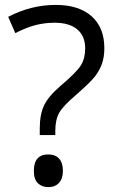

<svg xmlns="http://www.w3.org/2000/svg" viewBox="-20 -744 469 778"><path d="M141.1 -196.8V-223.1Q141.1 -280.3 158.7 -317.1Q176.3 -354 224.1 -395Q290.5 -451.2 307.9 -479.5Q325.2 -507.8 325.2 -547.9Q325.2 -597.7 293.2 -624.8Q261.2 -651.9 201.2 -651.9Q162.6 -651.9 126 -642.8Q89.4 -633.8 42 -609.9L13.2 -675.8Q105.5 -724.1 206.1 -724.1Q299.3 -724.1 351.1 -678.2Q402.8 -632.3 402.8 -548.8Q402.8 -513.2 393.3 -486.1Q383.8 -459 365.2 -434.8Q346.7 -410.6 285.2 -356.9Q235.8 -314.9 220 -287.1Q204.1 -259.3 204.1 -212.9V-196.8ZM117.2 -51.8Q117.2 -118.2 175.8 -118.2Q204.1 -118.2 219.5 -101.1Q234.9 -84 234.9 -51.8Q234.9 -20.5 219.2 -3.2Q203.6 14.2 175.8 14.2Q150.4 14.2 133.8 -1.2Q117.2 -16.6 117.2 -51.8Z"/></svg>

Font: f0_52653 
Style: Regular
Weight: 400
Foundry: Ascender Corporation
Version: Version 1.10